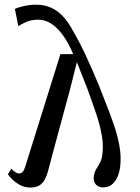

<svg xmlns="http://www.w3.org/2000/svg" viewBox="-20 -806 612 839"><path d="M91.5 -81.5 244 -569.5H300Q278 -621 253.5 -654Q229 -687 202.5 -703.5Q176 -720 147.5 -720Q116.5 -720 93.8 -709.8Q71 -699.5 60 -691.5L45 -767Q61 -774.5 86.8 -780Q112.5 -785.5 137 -785.5Q176 -785.5 205.8 -771.2Q235.5 -757 258.2 -731.2Q281 -705.5 299 -671Q311.5 -650 325.5 -623.2Q339.5 -596.5 354 -565.5Q368.5 -534.5 383.5 -500.5Q398.5 -466.5 413 -430.5Q427.5 -394.5 441 -359Q459.5 -313 476.2 -265Q493 -217 501.8 -169.2Q510.5 -121.5 505 -76Q501.5 -50 492 -30Q482.5 -10 467.2 1.5Q452 13 431.5 13Q410.5 13 398.8 0Q387 -13 390 -35.5Q392 -53 400 -66Q408 -79 416.2 -93.5Q424.5 -108 427 -129.5Q432.5 -171 425 -214Q417.5 -257 401 -306.5Q384.5 -356 362 -417.5L316 -534.5L286 -415.5Q274 -371.5 261.8 -326.2Q249.5 -281 237.2 -235.5Q225 -190 213 -145.2Q201 -100.5 189.5 -57Q183.5 -35.5 174.8 -19.8Q166 -4 151 4.8Q136 13.5 112 13.5Q88 13.5 68 2.8Q48 -8 34 -21.8Q20 -35.5 14.5 -44L29 -69Q39 -59 47.2 -53.5Q55.5 -48 64.5 -48Q73 -48 79.5 -55.2Q86 -62.5 91.5 -81.5Z"/></svg>

Font: Merriweather 60pt
Style: Italic
Weight: 400
Italic angle: -7.8°
Version: Version 2.101